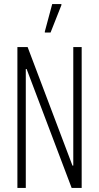

<svg xmlns="http://www.w3.org/2000/svg" viewBox="-20 -918 484 938"><path d="M65 0V-688H115L334 -109H338V-688H379V0H330L110 -581H106V0ZM199 -759V-764L235 -898H280V-893L227 -759Z"/></svg>

Font: Saira ExtraCondensed ExtraLight
Style: Regular
Weight: 250
Width: 2
Designer: Hector Gatti with collaboration of the Omnibus-Type team
Foundry: Omnibus-Type
Version: Version 1.101